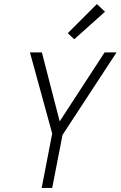

<svg xmlns="http://www.w3.org/2000/svg" viewBox="-20 -929 596 949"><path d="M186 0 238 -269 128 -670H187L275 -329L497 -670H556L289 -262L238 0ZM347 -735 315 -765 459 -909 499 -871Z"/></svg>

Font: Lode Dark Term
Style: Italic
Weight: 400
Italic angle: -11°
Monospace: yes
Designer: Belleve Invis
Foundry: Belleve Invis
Version: Version 29.2.0